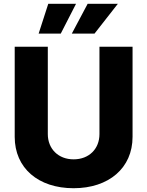

<svg xmlns="http://www.w3.org/2000/svg" viewBox="-20 -971 767 1000"><path d="M363.3 9.3C546.4 9.3 670.4 -95.7 670.4 -258.3V-727.5H498V-272.5C498 -195.8 443.8 -141.1 363.3 -141.1C283.7 -141.1 229 -195.8 229 -272.5V-727.5H56.6V-258.3C56.6 -95.7 179.2 9.3 363.3 9.3ZM472.2 -795.9 593.8 -951.2H436.5L354 -795.9ZM296.4 -795.9 376 -951.2H231.4L181.2 -795.9Z"/></svg>

Font: Inter ExtraBold
Style: Regular
Weight: 800
Designer: Rasmus Andersson
Foundry: rsms
Version: Version 4.001;git-9221beed3